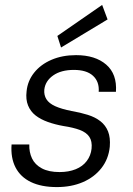

<svg xmlns="http://www.w3.org/2000/svg" viewBox="-20 -748 539 780"><path d="M211 12Q148 12 105.5 -8.5Q63 -29 43 -68Q23 -107 27 -161H99Q98 -130 110 -104.5Q122 -79 150 -64Q178 -49 222 -49Q259 -49 287.5 -60.5Q316 -72 332.5 -94Q349 -116 352 -144Q355 -174 343 -192Q331 -210 304.5 -220Q278 -230 238 -236Q204 -242 174.5 -252.5Q145 -263 124.5 -279Q104 -295 94 -319.5Q84 -344 88 -377Q92 -419 118.5 -452.5Q145 -486 189 -505Q233 -524 289 -524Q367 -524 411.5 -485.5Q456 -447 451 -375H381Q384 -416 358 -440Q332 -464 280 -464Q228 -464 196 -441.5Q164 -419 160 -384Q158 -362 168.5 -345Q179 -328 204.5 -316.5Q230 -305 271 -297Q306 -291 336.5 -281.5Q367 -272 388 -255.5Q409 -239 419 -214Q429 -189 426 -152Q421 -102 392 -65Q363 -28 316.5 -8Q270 12 211 12ZM228 -555 213 -602 395 -728 417 -669Z"/></svg>

Font: DM Sans 12pt Light
Style: Italic
Weight: 300
Italic angle: -10°
Version: Version 4.004;gftools[0.9.30]